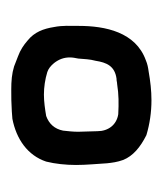

<svg xmlns="http://www.w3.org/2000/svg" viewBox="6 -696 289 341"><g transform="rotate(-90 150.5 -525.5)"><path d="M194 -406C201 -407 207 -408 214 -411C264 -429 275 -483 275 -530C275 -545 276 -559 273 -574C270 -593 264 -609 249 -621C241 -628 232 -634 221 -638L203 -645C190 -649 177 -650 162 -650C149 -650 138 -650 123 -649C119 -649 114 -648 110 -648C74 -641 45 -621 34 -588C30 -572 28 -553 28 -535C28 -516 30 -498 31 -480C32 -471 33 -462 37 -451C44 -434 59 -421 81 -410C101 -404 122 -401 143 -401C160 -401 177 -403 194 -406ZM118 -460C99 -463 88 -478 88 -497C88 -508 87 -520 87 -531C87 -540 88 -549 89 -558C92 -573 101 -583 115 -588C127 -590 140 -592 153 -592C166 -592 180 -590 193 -586C199 -584 204 -580 209 -574C216 -565 219 -556 219 -546C219 -541 218 -536 217 -531C216 -520 216 -511 213 -500C210 -481 204 -466 181 -463H180C177 -463 175 -462 172 -462C153 -459 137 -459 118 -460Z"/></g></svg>

Font: HEYCLAY
Style: Regular
Weight: 400
Designer: Marcelo Magalhaes
Foundry: Marcelo Magalhães
Version: Version 1.300;hotconv 1.0.109;makeotfexe 2.5.65596